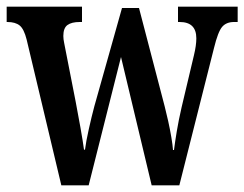

<svg xmlns="http://www.w3.org/2000/svg" viewBox="-21 -556 733 576"><path d="M59 -437Q51 -469 38 -479.5Q25 -490 1 -490H-1V-536H225V-490H218Q194 -490 181.5 -481Q169 -472 169 -448Q169 -439 171.5 -427Q174 -415 176 -404L206 -251Q213 -215 220.5 -172.5Q228 -130 231 -107H234Q237 -131 245.5 -169Q254 -207 262 -237L345 -532H396L473 -237Q478 -218 483.5 -193Q489 -168 493 -144.5Q497 -121 498 -106H501Q504 -130 509.5 -163Q515 -196 524 -235L561 -391Q568 -420 568 -441Q568 -490 518 -490H513V-536H692V-490H681Q658 -490 645.5 -475.5Q633 -461 621 -412L517 0H434L342 -385L245 0H163Z"/></svg>

Font: Noto Serif Khmer ExtraCondensed SemiBold
Style: Regular
Weight: 600
Width: 2
Designer: Danh Hong and the Monotype Design Team
Foundry: Monotype Imaging Inc.
Version: Version 2.004; ttfautohint (v1.8.4.7-5d5b)